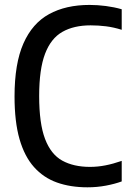

<svg xmlns="http://www.w3.org/2000/svg" viewBox="-20 -770 539 799"><path d="M344 9.5Q273 9.5 217 -10.5Q161 -30.5 121.5 -74.8Q82 -119 61.2 -191.2Q40.5 -263.5 40.5 -368.5Q40.5 -505.5 77.5 -589.2Q114.5 -673 184.2 -711.2Q254 -749.5 352.5 -749.5Q386 -749.5 420.5 -745Q455 -740.5 486.5 -731.5V-646Q453 -656.5 421.5 -660.5Q390 -664.5 357 -664.5Q287.5 -664.5 239.8 -637.5Q192 -610.5 167.5 -546.2Q143 -482 143 -370.5Q143 -256 167.5 -191.8Q192 -127.5 239.2 -101.5Q286.5 -75.5 354.5 -75.5Q386.5 -75.5 418.5 -81.8Q450.5 -88 486.5 -100.5V-15Q458 -4.5 420.8 2.5Q383.5 9.5 344 9.5Z"/></svg>

Font: Encode Sans SC Condensed Medium
Style: Regular
Weight: 500
Width: 3
Designer: Multiple Designers
Foundry: Impallari Type
Version: Version 3.002